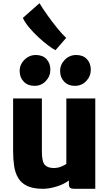

<svg xmlns="http://www.w3.org/2000/svg" viewBox="-20 -1173 688 1201"><path d="M249 8Q188 8 150.8 -9.5Q113.5 -27 94.2 -59Q75 -91 68.5 -134.2Q62 -177.5 62 -229V-557H242V-225Q242 -162 260.2 -142Q278.5 -122 316 -122Q341 -122 363.2 -131Q385.5 -140 395 -148V-557H576V8H445Q428 8 419.5 2.5Q411 -3 411 -21V-44Q381 -21 334.5 -6.5Q288 8 249 8ZM196 -636Q154 -636 128.5 -662.2Q103 -688.5 103 -729Q103 -769.5 133 -799.2Q163 -829 204 -829Q247 -829 271 -803.2Q295 -777.5 295 -737Q295 -696 266.5 -666Q238 -636 196 -636ZM448 -636Q407 -636 381.5 -662.2Q356 -688.5 356 -729Q356 -769.5 385.5 -799.2Q415 -829 457 -829Q499 -829 523.5 -803.2Q548 -777.5 548 -737Q548 -696 519.5 -666Q491 -636 448 -636ZM394 -936 327 -859Q310 -867.5 281.2 -889Q252.5 -910.5 220.8 -939.8Q189 -969 162.5 -1000.8Q136 -1032.5 123 -1061L227 -1153Q247.5 -1119 277.2 -1077.2Q307 -1035.5 338 -997.2Q369 -959 394 -936Z"/></svg>

Font: Merriweather Sans ExtraBold
Style: Regular
Weight: 800
Designer: Eben Sorkin
Foundry: Eben Sorkin
Version: Version 2.001; ttfautohint (v1.8.3)